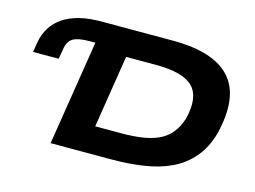

<svg xmlns="http://www.w3.org/2000/svg" viewBox="-96 -871 1374 1036"><g transform="rotate(15 591.5 -352.5)"><path d="M257 0 350 -586H319Q255 -586 226.5 -569.5Q198 -553 191 -509L181 -451H38L47 -506Q64 -603 141.5 -654Q219 -705 351 -705H753Q982 -705 1074 -601Q1166 -497 1113 -283Q1089 -199 1041.5 -144Q994 -89 928 -57.5Q862 -26 777.5 -13Q693 0 594 0ZM466 -150H611Q675 -150 726.5 -157.5Q778 -165 817.5 -183Q857 -201 884.5 -233.5Q912 -266 928 -316Q960 -442 904.5 -498.5Q849 -555 699 -555H530Z"/></g></svg>

Font: Nunito Sans 7pt Expanded ExtraBold
Style: Italic
Weight: 800
Width: 7
Italic angle: -9°
Designer: Vernon Adams
Foundry: Vernon Adams
Version: Version 3.101;gftools[0.9.27]